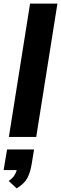

<svg xmlns="http://www.w3.org/2000/svg" viewBox="-27 -756 337 1060"><path d="M22 0 139 -736H290L173 0ZM65 284 21 243Q41 229 51 214.5Q61 200 65 183H-7L12 69H161L148 149Q141 194 124.5 226Q108 258 65 284Z"/></svg>

Font: Mulish ExtraBold
Style: Italic
Weight: 800
Italic angle: -9°
Designer: Vernon Adams
Foundry: Vernon Adams
Version: Version 3.603; ttfautohint (v1.8.3)